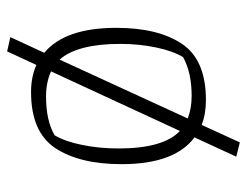

<svg xmlns="http://www.w3.org/2000/svg" viewBox="-97 -491 692 538"><g transform="rotate(-90 249.0 -222.0)"><path d="M440 -242Q440 -125 395 -58Q350 9 238 9Q198 9 168 -3L119 104L79 94L133 -23Q58 -79 58 -227Q58 -345 103 -413Q148 -481 260 -481Q303 -481 336 -466L374 -548L414 -539L370 -444Q440 -386 440 -242ZM151 -64 318 -425Q287 -439 248 -439Q180 -439 139 -415Q122 -387 112 -338.5Q102 -290 102 -236Q102 -110 151 -64ZM395 -231Q395 -351 351 -401L186 -42Q214 -31 249 -31Q315 -31 358 -55Q375 -83 385 -130.5Q395 -178 395 -231Z"/></g></svg>

Font: Athiti Light
Style: Regular
Weight: 300
Designer: CadsonDemak Team
Foundry: CadsonDemak
Version: Version 1.032